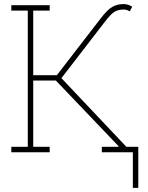

<svg xmlns="http://www.w3.org/2000/svg" viewBox="-20 -736 713 928"><path d="M34.7 0V-26.4H114.3V-684.6H34.7V-710.9H220.2V-684.6H140.6V-372.6H254.9L465.8 -646Q499 -689.5 523.2 -702.9Q547.4 -716.3 577.1 -716.3Q599.1 -716.3 619.1 -703.6L607.4 -681.2Q593.3 -689.9 577.1 -689.9Q551.3 -689.9 533 -678.7Q514.6 -667.5 485.4 -628.9L276.9 -358.4L590.8 -26.4H648.4V0H472.2V-26.4H551.8L553.2 -29.3L250 -346.7H140.6V-26.4H220.2V0ZM622.1 171.9V-11.7H648.4V171.9Z"/></svg>

Font: Roboto Slab Thin
Style: Regular
Weight: 100
Designer: Google
Version: Version 2.000; ttfautohint (v1.8.1.43-b0c9)